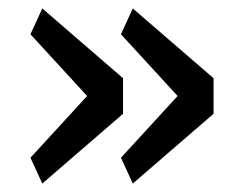

<svg xmlns="http://www.w3.org/2000/svg" viewBox="-20 -509 561 454"><path d="M52 -136 186 -282 52 -428 80 -489 271 -324V-240L80 -75ZM266 -136 400 -282 266 -428 294 -489 485 -324V-240L294 -75Z"/></svg>

Font: IBM Plex Sans Thai Looped Text
Style: Regular
Weight: 450
Designer: Mike Abbink, Paul van der Laan, Pieter van Rosmalen, Ben Mitchell, Mark Frömberg
Foundry: Bold Monday
Version: Version 1.1